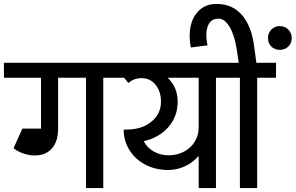

<svg xmlns="http://www.w3.org/2000/svg" viewBox="-55 -958 1506 978"><path d="M567 -562H471V0H383V-562H241V-302Q241 -238 209.5 -202Q178 -166 121 -166Q95 -166 66 -175.5Q37 -185 14 -203L59 -303H154V-562H-35V-638H567Z M1141 -562H1045V0H957V-164Q928 -130 887 -111Q846 -92 799 -92Q735 -93 684 -120Q633 -147 604 -194Q575 -241 575 -298H590Q667 -298 716 -338Q765 -378 765 -440Q765 -492 737.5 -526Q710 -560 667 -560Q626 -560 599 -535L577 -562H498V-638H1141ZM957 -309V-562H799Q850 -514 850 -440Q850 -365 803 -311Q756 -257 677 -239Q694 -206 727.5 -186.5Q761 -167 804 -167Q847 -167 882 -185.5Q917 -204 937 -236.5Q957 -269 957 -309Z M1251 -638H1351V-562H1255V0H1167V-562H1071V-638H1161L1151 -706Q1139 -781 1114 -822Q1089 -863 1058 -863Q1027 -863 1011.5 -840.5Q996 -818 996 -779Q996 -756 1002 -727L917 -716Q911 -746 911 -775Q911 -848 948 -893Q985 -938 1048 -938Q1129 -938 1178 -881Q1227 -824 1240 -719ZM1431 -764Q1431 -738 1413.5 -721Q1396 -704 1370 -704Q1344 -704 1327 -721Q1310 -738 1310 -764Q1310 -790 1327 -807.5Q1344 -825 1370 -825Q1396 -825 1413.5 -807.5Q1431 -790 1431 -764Z"/></svg>

Font: Akshar
Style: Regular
Weight: 400
Designer: Tall Chai
Foundry: Tall Chai
Version: Version 1.000